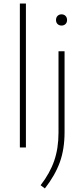

<svg xmlns="http://www.w3.org/2000/svg" viewBox="-20 -828 474 1078"><path d="M91.5 0V-808H125.5V0ZM232 230 208 212Q260 145 284.2 75Q308.5 5 308.5 -83V-540H342.5V-86Q342.5 9.5 315.8 83.2Q289 157 232 230ZM325.5 -684.5Q312 -684.5 303.2 -693Q294.5 -701.5 294.5 -715.5Q294.5 -730 303.2 -738.8Q312 -747.5 325.5 -747.5Q339 -747.5 347.8 -738.8Q356.5 -730 356.5 -715.5Q356.5 -701.5 347.8 -693Q339 -684.5 325.5 -684.5Z"/></svg>

Font: Encode Sans SemiExpanded SemiExpanded Thin
Style: Regular
Weight: 100
Width: 6
Designer: Multiple Designers
Foundry: Impallari Type
Version: Version 3.000; ttfautohint (v1.8.3) -l 8 -r 50 -G 200 -x 14 